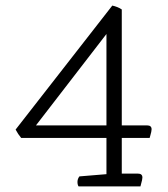

<svg xmlns="http://www.w3.org/2000/svg" viewBox="-20 -669 604 689"><path d="M484 0H262Q258 -6 258 -16Q258 -27 265 -36L362 -44V-174H56Q45 -187 36 -204L383 -649Q392 -647 401 -643.5Q410 -640 417 -635V-219H508Q524 -219 524 -205Q524 -198 519 -181L517 -174H417V-46H475Q491 -46 491 -32Q491 -25 486 -8ZM362 -219V-547L109 -219Z"/></svg>

Font: Scope One
Style: Regular
Weight: 400
Designer: Dalton Maag Ltd
Foundry: Dalton Maag Ltd
Version: Version 1.002; ttfautohint (v1.4.1) -l 11 -r 50 -G 50 -x 14 